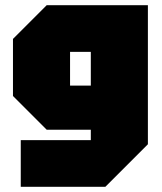

<svg xmlns="http://www.w3.org/2000/svg" viewBox="-20 -580 625 740"><path d="M60 140V-40H330V-80H160L30 -210V-430L160 -560H550V-24L386 140ZM250 -380V-250H330V-380Z"/></svg>

Font: Tektur SemiCondensed Black
Style: Regular
Weight: 900
Width: 4
Designer: Adam Jagosz
Foundry: Adam Jagosz
Version: Version 1.005;gftools[0.9.30]